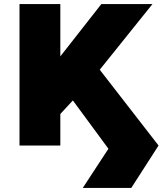

<svg xmlns="http://www.w3.org/2000/svg" viewBox="-20 -720 804 950"><path d="M389.5 210 516.5 16 340.5 -223 278.5 -156V0H76.5V-700H278.5V-441L481.5 -700H734.5L473.5 -375L764.5 0L629.5 210Z"/></svg>

Font: Geologica Cursive Black
Style: Regular
Weight: 900
Designer: Sindre Bremnes, Frode Helland
Foundry: Monokrom Skriftforlag AS
Version: Version 1.010;gftools[0.9.28]